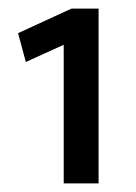

<svg xmlns="http://www.w3.org/2000/svg" viewBox="-20 -871 316 446"><path d="M146 -851H209V-445H128V-767L40 -727L22 -794Z"/></svg>

Font: Mukta Malar Medium
Style: Regular
Weight: 500
Designer: Aadarsh Rajan, Girish Dalvi, Yashodeep Gholap
Foundry: Ek Type
Version: Version 2.538;PS 1.000;hotconv 16.6.51;makeotf.lib2.5.65220;